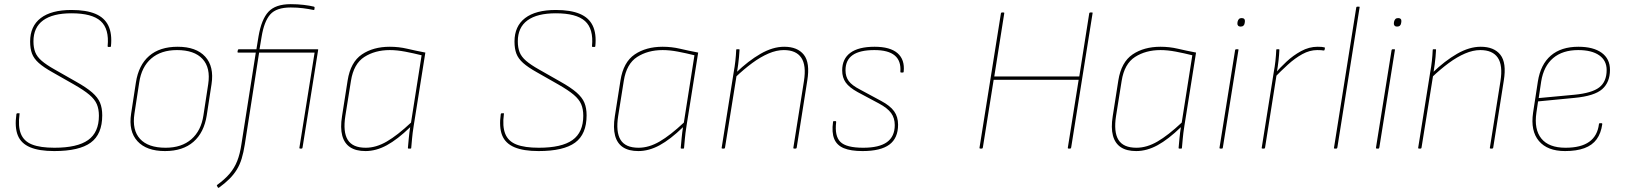

<svg xmlns="http://www.w3.org/2000/svg" viewBox="-20 -715 7822 924"><path d="M241 12Q168 12 124.5 -6.5Q81 -25 65.5 -64Q50 -103 59 -166Q60 -170 64 -170H71Q73 -170 74 -169.5Q75 -169 74 -166Q66 -107 80.5 -71Q95 -35 134.5 -19.5Q174 -4 242 -4Q352 -4 404 -41Q456 -78 456 -158Q456 -190 446 -213.5Q436 -237 410 -259Q384 -281 335 -309L233 -367Q190 -391 166.5 -412Q143 -433 134 -457Q125 -481 125 -515Q125 -589 176 -628Q227 -667 324 -667Q395 -667 439 -648.5Q483 -630 501.5 -591.5Q520 -553 514 -493Q514 -489 510 -489H501Q498 -489 498 -493Q506 -576 464.5 -613.5Q423 -651 324 -651Q234 -651 187.5 -617Q141 -583 141 -516Q141 -486 149.5 -464Q158 -442 180.5 -422.5Q203 -403 244 -380L346 -322Q396 -294 423.5 -270Q451 -246 461.5 -220.5Q472 -195 472 -160Q472 -69 416.5 -28.5Q361 12 241 12Z M774 12Q685 12 641.5 -35.5Q598 -83 611 -168L634 -318Q647 -402 698 -446Q749 -490 835 -490Q924 -490 967.5 -442.5Q1011 -395 998 -310L975 -160Q962 -77 911 -32.5Q860 12 774 12ZM777 -4Q854 -4 901 -45Q948 -86 959 -160L982 -310Q994 -389 954.5 -431.5Q915 -474 832 -474Q755 -474 708 -433.5Q661 -393 650 -318L627 -168Q615 -89 654 -46.5Q693 -4 777 -4Z M1227 -462 1158 -19Q1152 19 1143 48.5Q1134 78 1119.5 101.5Q1105 125 1084 146Q1063 167 1034 188Q1033 189 1031.5 189Q1030 189 1029 188L1024 179Q1023 177 1023.5 176.5Q1024 176 1025 175Q1062 148 1085 121Q1108 94 1121.5 60Q1135 26 1142 -22L1211 -462H1126Q1122 -462 1123 -466L1125 -475Q1126 -478 1130 -478H1214L1224 -539Q1238 -622 1272 -658.5Q1306 -695 1379 -695Q1412 -695 1441.5 -691.5Q1471 -688 1491 -683Q1493 -682 1493.5 -681Q1494 -680 1494 -678L1493 -670Q1493 -666 1489 -667Q1465 -672 1438 -675.5Q1411 -679 1379 -679Q1310 -679 1280.5 -645.5Q1251 -612 1239 -538L1229 -478H1507Q1509 -478 1510.5 -477.5Q1512 -477 1511 -474L1436 -5Q1435 -1 1434 -0.5Q1433 0 1431 0H1425Q1420 0 1421 -5L1494 -462Z M1739 12Q1693 12 1665 -6.5Q1637 -25 1627 -62.5Q1617 -100 1626 -156L1653 -328Q1667 -416 1721.5 -453Q1776 -490 1856 -490Q1899 -490 1939.5 -480.5Q1980 -471 2027 -462L1971 -110Q1965 -72 1963 -47.5Q1961 -23 1959 -3Q1959 0 1956 0H1946Q1943 0 1943 -3Q1945 -26 1947.5 -52Q1950 -78 1954 -103Q1893 -44 1841.5 -16Q1790 12 1739 12ZM1740 -4Q1790 -4 1841.5 -34Q1893 -64 1958 -125L2009 -449Q1969 -459 1929.5 -466.5Q1890 -474 1856 -474Q1785 -474 1733.5 -441Q1682 -408 1669 -326L1642 -157Q1630 -80 1653.5 -42Q1677 -4 1740 -4Z M2572 12Q2499 12 2455.5 -6.5Q2412 -25 2396.5 -64Q2381 -103 2390 -166Q2391 -170 2395 -170H2402Q2404 -170 2405 -169.5Q2406 -169 2405 -166Q2397 -107 2411.5 -71Q2426 -35 2465.5 -19.5Q2505 -4 2573 -4Q2683 -4 2735 -41Q2787 -78 2787 -158Q2787 -190 2777 -213.5Q2767 -237 2741 -259Q2715 -281 2666 -309L2564 -367Q2521 -391 2497.5 -412Q2474 -433 2465 -457Q2456 -481 2456 -515Q2456 -589 2507 -628Q2558 -667 2655 -667Q2726 -667 2770 -648.5Q2814 -630 2832.5 -591.5Q2851 -553 2845 -493Q2845 -489 2841 -489H2832Q2829 -489 2829 -493Q2837 -576 2795.5 -613.5Q2754 -651 2655 -651Q2565 -651 2518.5 -617Q2472 -583 2472 -516Q2472 -486 2480.5 -464Q2489 -442 2511.5 -422.5Q2534 -403 2575 -380L2677 -322Q2727 -294 2754.5 -270Q2782 -246 2792.5 -220.5Q2803 -195 2803 -160Q2803 -69 2747.5 -28.5Q2692 12 2572 12Z M3052 12Q3006 12 2978 -6.5Q2950 -25 2940 -62.5Q2930 -100 2939 -156L2966 -328Q2980 -416 3034.5 -453Q3089 -490 3169 -490Q3212 -490 3252.5 -480.5Q3293 -471 3340 -462L3284 -110Q3278 -72 3276 -47.5Q3274 -23 3272 -3Q3272 0 3269 0H3259Q3256 0 3256 -3Q3258 -26 3260.5 -52Q3263 -78 3267 -103Q3206 -44 3154.5 -16Q3103 12 3052 12ZM3053 -4Q3103 -4 3154.5 -34Q3206 -64 3271 -125L3322 -449Q3282 -459 3242.5 -466.5Q3203 -474 3169 -474Q3098 -474 3046.5 -441Q2995 -408 2982 -326L2955 -157Q2943 -80 2966.5 -42Q2990 -4 3053 -4Z M3802 0Q3797 0 3798 -4L3849 -325Q3861 -401 3836 -437.5Q3811 -474 3752 -474Q3717 -474 3678.5 -457.5Q3640 -441 3600 -411.5Q3560 -382 3519 -343L3522 -365Q3581 -422 3640 -456Q3699 -490 3754 -490Q3818 -490 3848.5 -451.5Q3879 -413 3865 -327L3814 -4Q3813 0 3809 0ZM3457 0Q3452 0 3453 -4L3511 -368Q3516 -395 3519 -422.5Q3522 -450 3523 -475Q3523 -478 3526 -478H3536Q3538 -478 3538.5 -477.5Q3539 -477 3539 -475Q3538 -458 3536.5 -440.5Q3535 -423 3532.5 -405Q3530 -387 3527 -368L3526 -359L3469 -4Q3468 -1 3467 -0.5Q3466 0 3464 0Z M4131 12Q4074 12 4040.5 -2Q4007 -16 3994.5 -47Q3982 -78 3989 -128Q3989 -132 3992 -132H4001Q4003 -132 4003.5 -131.5Q4004 -131 4004 -127Q3996 -60 4024.5 -32Q4053 -4 4134 -4Q4211 -4 4248.5 -31Q4286 -58 4286 -113Q4286 -147 4268.5 -171Q4251 -195 4210 -217L4107 -272Q4067 -294 4050 -318Q4033 -342 4033 -376Q4033 -432 4072.5 -461Q4112 -490 4189 -490Q4264 -490 4299.5 -459Q4335 -428 4329 -370Q4329 -366 4325 -366H4316Q4313 -366 4313 -370Q4317 -422 4286 -448Q4255 -474 4188 -474Q4118 -474 4083.5 -450Q4049 -426 4049 -377Q4049 -346 4064.5 -325Q4080 -304 4119 -284L4221 -229Q4264 -206 4283 -179.5Q4302 -153 4302 -115Q4302 -50 4260 -19Q4218 12 4131 12Z M4698 0Q4693 0 4694 -5L4797 -651Q4798 -655 4802 -655H4809Q4814 -655 4813 -651L4765 -347H5174L5222 -651Q5223 -655 5227 -655H5234Q5236 -655 5237.5 -654.5Q5239 -654 5238 -651L5135 -5Q5134 0 5130 0H5123Q5118 0 5119 -5L5171 -331H4762L4710 -5Q4709 0 4705 0Z M5448 12Q5402 12 5374 -6.5Q5346 -25 5336 -62.5Q5326 -100 5335 -156L5362 -328Q5376 -416 5430.5 -453Q5485 -490 5565 -490Q5608 -490 5648.5 -480.5Q5689 -471 5736 -462L5680 -110Q5674 -72 5672 -47.5Q5670 -23 5668 -3Q5668 0 5665 0H5655Q5652 0 5652 -3Q5654 -26 5656.5 -52Q5659 -78 5663 -103Q5602 -44 5550.5 -16Q5499 12 5448 12ZM5449 -4Q5499 -4 5550.5 -34Q5602 -64 5667 -125L5718 -449Q5678 -459 5638.5 -466.5Q5599 -474 5565 -474Q5494 -474 5442.5 -441Q5391 -408 5378 -326L5351 -157Q5339 -80 5362.5 -42Q5386 -4 5449 -4Z M5853 0Q5848 0 5849 -5L5924 -474Q5925 -478 5929 -478H5936Q5938 -478 5939.5 -477.5Q5941 -477 5940 -474L5865 -5Q5864 -1 5863 -0.5Q5862 0 5860 0ZM5950 -587Q5942 -587 5938 -592Q5934 -597 5935 -604L5936 -611Q5938 -619 5942.5 -623.5Q5947 -628 5956 -628Q5964 -628 5968 -623.5Q5972 -619 5971 -611L5970 -604Q5969 -596 5964 -591.5Q5959 -587 5950 -587Z M6056 0Q6051 0 6052 -4L6110 -368Q6115 -394 6118 -422Q6121 -450 6122 -475Q6122 -478 6125 -478H6134Q6136 -478 6136.5 -477.5Q6137 -477 6137 -475Q6136 -451 6133 -424Q6130 -397 6124 -362V-358L6068 -4Q6067 -1 6066 -0.5Q6065 0 6063 0ZM6112 -340 6116 -361Q6139 -388 6171 -418Q6203 -448 6241.5 -469Q6280 -490 6321 -490Q6344 -490 6354 -487Q6356 -486 6356 -485.5Q6356 -485 6356 -483Q6356 -482 6355.5 -479Q6355 -476 6354 -474Q6353 -471 6349 -472Q6345 -473 6338 -473.5Q6331 -474 6319 -474Q6283 -474 6247.5 -454.5Q6212 -435 6178 -404Q6144 -373 6112 -340Z M6404 0Q6402 0 6400.5 -0.5Q6399 -1 6400 -5L6507 -679Q6508 -683 6512 -683H6519Q6521 -683 6522.5 -682.5Q6524 -682 6523 -679L6416 -5Q6415 0 6411 0Z M6606 0Q6601 0 6602 -5L6677 -474Q6678 -478 6682 -478H6689Q6691 -478 6692.5 -477.5Q6694 -477 6693 -474L6618 -5Q6617 -1 6616 -0.5Q6615 0 6613 0ZM6703 -587Q6695 -587 6691 -592Q6687 -597 6688 -604L6689 -611Q6691 -619 6695.5 -623.5Q6700 -628 6709 -628Q6717 -628 6721 -623.5Q6725 -619 6724 -611L6723 -604Q6722 -596 6717 -591.5Q6712 -587 6703 -587Z M7154 0Q7149 0 7150 -4L7201 -325Q7213 -401 7188 -437.5Q7163 -474 7104 -474Q7069 -474 7030.5 -457.5Q6992 -441 6952 -411.5Q6912 -382 6871 -343L6874 -365Q6933 -422 6992 -456Q7051 -490 7106 -490Q7170 -490 7200.5 -451.5Q7231 -413 7217 -327L7166 -4Q7165 0 7161 0ZM6809 0Q6804 0 6805 -4L6863 -368Q6868 -395 6871 -422.5Q6874 -450 6875 -475Q6875 -478 6878 -478H6888Q6890 -478 6890.5 -477.5Q6891 -477 6891 -475Q6890 -458 6888.5 -440.5Q6887 -423 6884.5 -405Q6882 -387 6879 -368L6878 -359L6821 -4Q6820 -1 6819 -0.5Q6818 0 6816 0Z M7512 12Q7427 12 7386 -36.5Q7345 -85 7358 -173L7381 -323Q7394 -405 7443.5 -447.5Q7493 -490 7576 -490Q7648 -490 7688 -461Q7728 -432 7728 -379Q7728 -319 7690.5 -286Q7653 -253 7558 -244L7382 -227L7374 -173Q7362 -92 7398 -48Q7434 -4 7514 -4Q7588 -4 7628 -32.5Q7668 -61 7675 -118Q7675 -122 7679 -122H7688Q7691 -122 7691 -118Q7685 -74 7664 -45Q7643 -16 7605 -2Q7567 12 7512 12ZM7385 -243 7556 -259Q7641 -267 7676.5 -294.5Q7712 -322 7712 -378Q7712 -424 7676 -449Q7640 -474 7575 -474Q7500 -474 7454.5 -435.5Q7409 -397 7397 -323Z"/></svg>

Font: Sofia Sans Hairline
Style: Italic
Weight: 1
Italic angle: -9°
Designer: Botio Nikoltchev, Ani Petrova
Foundry: lettersoup
Version: Version 4.102